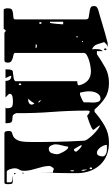

<svg xmlns="http://www.w3.org/2000/svg" viewBox="200 -808 624 1065"><g transform="rotate(90 512.5 -275.0)"><path d="M991 0Q991 -11 991 -17.5Q991 -24 988 -27Q985 -30 977 -31Q969 -32 953 -33L973 -34Q991 -34 996 -31Q1001 -28 1001 -10Q1001 -10 1001 -6Q1001 -2 1000.5 2Q1000 6 998.5 9.5Q997 13 993 13H720Q710 13 708 4.5Q706 -4 706 -10Q706 -27 715.5 -29Q725 -31 736.5 -36.5Q748 -42 757.5 -61Q767 -80 767 -131Q767 -170 767 -204.5Q767 -239 766 -273.5Q765 -308 764 -345Q763 -382 760 -427Q760 -437 749 -452Q738 -467 724 -481Q710 -495 696 -505.5Q682 -516 675 -516Q675 -514 678.5 -509Q682 -504 686.5 -498.5Q691 -493 695 -488Q699 -483 700 -480Q698 -475 685.5 -469Q673 -463 659 -458Q645 -453 634 -449.5Q623 -446 623 -446Q620 -446 620 -447Q619 -447 616.5 -450Q614 -453 613 -453Q611 -455 606 -457.5Q601 -460 600 -460Q594 -460 593.5 -453Q593 -446 593 -444Q593 -347 600.5 -249.5Q608 -152 607 -53Q614 -34 623.5 -32.5Q633 -31 642 -31Q651 -31 657 -25.5Q663 -20 663 7H573Q580 7 580 0Q580 -22 572.5 -28Q565 -34 547 -34Q542 -34 534.5 -34Q527 -34 519 -32.5Q511 -31 505.5 -27.5Q500 -24 500 -17V-13Q502 -11 509.5 -3Q517 5 520 7H428Q428 -25 401 -25L400 -20Q401 -17 406.5 -6.5Q412 4 413 7H364Q364 -1 365 -13.5Q366 -26 373 -33Q376 -33 382.5 -34Q389 -35 396.5 -36Q404 -37 410.5 -38Q417 -39 420 -40Q422 -41 426 -43.5Q430 -46 430 -47V-391Q434 -391 442.5 -392Q451 -393 453 -400Q446 -431 426.5 -449Q407 -467 372 -467Q366 -467 349.5 -464.5Q333 -462 316 -457Q299 -452 286 -444.5Q273 -437 273 -427V-47Q273 -40 281.5 -38Q290 -36 300 -33.5Q310 -31 318.5 -25.5Q327 -20 327 -6Q327 0 324.5 6.5Q322 13 313 13H160Q159 9 153 7Q153 6 150 6Q147 6 147 7Q146 8 143 11.5Q140 15 140 17H33Q30 17 28.5 12.5Q27 8 26 3Q25 -3 26 -10Q26 -26 35.5 -30Q45 -34 56.5 -35Q68 -36 77.5 -37Q87 -38 87 -47V-440Q87 -452 75.5 -454.5Q64 -457 50 -458.5Q36 -460 24.5 -464Q13 -468 13 -483Q13 -494 18 -498.5Q23 -503 33 -507Q42 -509 65 -516Q88 -523 113.5 -530.5Q139 -538 161.5 -544.5Q184 -551 193 -553Q209 -557 213.5 -558.5Q218 -560 230 -560H240Q232 -558 225 -552.5Q218 -547 213 -540Q219 -521 225.5 -501Q232 -481 253 -473Q251 -486 252 -504Q253 -522 263 -533V-500H280Q318 -526 355 -546.5Q392 -567 440 -567Q489 -567 522.5 -545Q556 -523 587 -487H600Q636 -519 677.5 -543Q719 -567 770 -567Q847 -567 892.5 -519Q938 -471 940 -393Q940 -382 940 -352.5Q940 -323 939 -290Q938 -257 937.5 -227.5Q937 -198 937 -187V-256Q928 -256 924 -258.5Q920 -261 917 -261Q914 -261 910.5 -257Q907 -253 900 -240Q900 -220 904 -202.5Q908 -185 913.5 -167.5Q919 -150 923 -132Q927 -114 927 -95Q927 -80 920 -69Q913 -58 913 -43Q913 -38 914.5 -31Q916 -24 918.5 -17Q921 -10 924.5 -5Q928 0 933 0ZM847 -530Q847 -541 839.5 -546.5Q832 -552 822 -554Q812 -556 801 -555.5Q790 -555 783 -555Q783 -547 787 -537.5Q791 -528 797 -519.5Q803 -511 811 -505.5Q819 -500 827 -500Q838 -500 842.5 -510.5Q847 -521 847 -530ZM253 -540Q248 -540 248 -546.5Q248 -553 253 -553Q258 -553 258 -546.5Q258 -540 253 -540ZM547 -450Q547 -457 548 -469Q549 -481 547.5 -492.5Q546 -504 541.5 -512Q537 -520 527 -520Q515 -520 507.5 -514Q500 -508 495 -498.5Q490 -489 488 -478Q486 -467 486 -457Q486 -444 488 -433Q490 -422 493 -407Q496 -406 500 -406L507 -407Q512 -409 527 -415.5Q542 -422 547 -427ZM913 -460Q918 -460 918 -466.5Q918 -473 913 -473Q908 -473 908 -466.5Q908 -460 913 -460ZM927 -427 920 -447V-437Q920 -430 920.5 -424.5Q921 -419 927 -413ZM213 -420Q214 -423 210 -423Q206 -423 207 -420Q207 -417 210 -417Q213 -417 213 -420ZM820 -387Q819 -388 815.5 -392.5Q812 -397 807 -402Q802 -407 796 -411.5Q790 -416 785 -416Q785 -415 785.5 -411Q786 -407 787 -407Q789 -403 796.5 -390Q804 -377 807 -373H813Q819 -377 820 -380ZM187 -393H180V-387H187ZM594 -373Q594 -362 590 -352Q586 -342 586 -330L587 -313Q587 -312 590 -303.5Q593 -295 593 -293Q593 -283 588.5 -281Q584 -279 577 -279Q567 -279 559 -282.5Q551 -286 543 -290.5Q535 -295 526 -298.5Q517 -302 505 -302Q505 -303 517 -311.5Q529 -320 544 -332Q559 -344 573.5 -357Q588 -370 593 -380Q594 -378 594 -373ZM927 -353Q930 -356 930 -363.5Q930 -371 927 -373Q925 -374 924.5 -371Q924 -368 924 -363.5Q924 -359 924.5 -355.5Q925 -352 927 -353ZM835 -280Q835 -285 831 -295Q827 -305 821 -315.5Q815 -326 808.5 -333.5Q802 -341 797 -341Q794 -341 793 -340Q791 -323 785.5 -304.5Q780 -286 780 -269Q780 -260 786.5 -246.5Q793 -233 804 -233Q823 -233 829 -249.5Q835 -266 835 -280ZM100 -313V-240H107Q108 -250 110 -260Q111 -268 112 -277.5Q113 -287 113 -293Q114 -296 114 -303.5Q114 -311 114 -313ZM107 -180Q112 -180 112 -186.5Q112 -193 107 -193Q102 -193 102 -186.5Q102 -180 107 -180ZM547 -180Q544 -184 540 -187H533L547 -173ZM247 -160Q245 -165 241.5 -166Q238 -167 233 -167H227V-160ZM560 -140Q560 -142 557.5 -147Q555 -152 553 -153Q548 -144 541.5 -135.5Q535 -127 527 -120Q530 -119 537 -119Q545 -119 552.5 -124.5Q560 -130 560 -140ZM940 -87Q937 -86 937 -90Q937 -94 940 -93Q943 -93 943 -90Q943 -87 940 -87ZM447 -67Q452 -67 452 -73.5Q452 -80 447 -80Q442 -80 442 -73.5Q442 -67 447 -67ZM940 -40V-53L947 -40Z"/></g></svg>

Font: Genkaimincho
Style: Regular
Weight: 800
Designer: Dr. Ken Lunde (project architect, glyph set definition & overall production); Masataka HATTORI \u670D \u90E8 \u6B63 \u8C
Foundry: Adobe Systems Incorporated
Version: Version 1.00